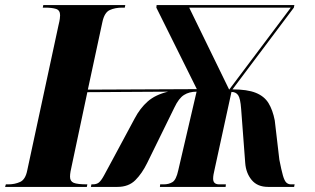

<svg xmlns="http://www.w3.org/2000/svg" viewBox="-41 -734 1236 754"><path d="M-21 0 -18 -10H-8Q17 -10 38 -19.5Q59 -29 66 -65L189 -636Q193 -652 194 -661Q195 -670 195 -674Q195 -694 179 -699Q163 -704 137 -704H127L129 -714H451L449 -704H438Q411 -704 390 -694.5Q369 -685 361 -647L304 -382L732 -384L573 -704L574 -714H1115L1113 -704L872 -383Q930 -383 963.5 -369.5Q997 -356 1013.5 -329Q1030 -302 1038 -261L1056 -107Q1064 -66 1070 -45Q1076 -24 1083.5 -17Q1091 -10 1102 -10H1116L1114 0H1012Q970 0 947.5 -27Q925 -54 922 -94L906 -306Q903 -348 894 -360.5Q885 -373 868 -373L802 -70Q799 -57 797.5 -48.5Q796 -40 796 -32Q796 -10 820 -10H846L845 0H587L588 -10H602Q622 -10 636.5 -19Q651 -28 659 -65L731 -374Q702 -374 681.5 -361Q661 -348 644 -312L537 -94Q517 -53 490.5 -26.5Q464 0 420 0H316L318 -10H323Q338 -10 347 -17Q356 -24 367.5 -45Q379 -66 401 -107L488 -269Q509 -309 539 -335.5Q569 -362 619 -374L302 -372L242 -89Q238 -72 236 -60.5Q234 -49 234 -40Q234 -22 248.5 -16Q263 -10 302 -10L300 0ZM859 -382 1101 -704H702Z"/></svg>

Font: Noto Serif Display ExtraCondensed Black
Style: Italic
Weight: 900
Width: 2
Italic angle: -12°
Designer: Monotype Design Team
Foundry: Monotype Imaging Inc.
Version: Version 2.009